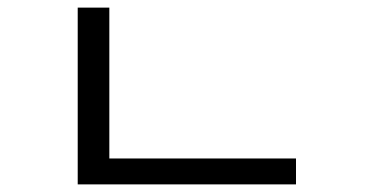

<svg xmlns="http://www.w3.org/2000/svg" viewBox="-20 -485 960 504"><path d="M184 -69H757V-1H184ZM184 -465H267V-43H184Z"/></svg>

Font: ukorean85
Style: Book
Weight: 400
Designer: Jelle Bosma - Monotype Design Team
Foundry: Monotype Imaging Inc.
Version: Version 2.003